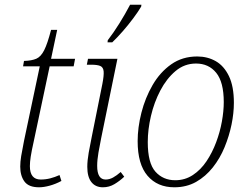

<svg xmlns="http://www.w3.org/2000/svg" viewBox="-20 -786 1054 816"><path d="M146 10Q102 10 84 -14.5Q66 -39 66 -78Q66 -98 70 -122.5Q74 -147 82 -187L149 -504H78L82 -527Q115 -528 134.5 -536.5Q154 -545 168 -573Q182 -601 197 -659H223L197 -536H299L293 -504H191L124 -188Q114 -143 110.5 -120Q107 -97 107 -80Q107 -23 153 -23Q174 -23 193.5 -28Q213 -33 233 -42L241 -17Q217 -4 191.5 3Q166 10 146 10Z M417 10Q386 10 368.5 -12Q351 -34 351 -77Q351 -103 357 -137.5Q363 -172 370 -205L415 -429Q422 -465 420.5 -482.5Q419 -500 406.5 -505.5Q394 -511 367 -511H349L354 -536H479L410 -199Q404 -170 398.5 -138Q393 -106 393 -81Q393 -23 429 -23Q445 -23 460.5 -31.5Q476 -40 493 -55L508 -35Q489 -17 466.5 -3.5Q444 10 417 10ZM437 -606 438 -615Q462 -646 487 -686Q512 -726 533 -766H581L580 -758Q567 -736 546.5 -708.5Q526 -681 502.5 -654Q479 -627 457 -606Z M721 10Q649 10 607 -39Q565 -88 565 -186Q565 -244 581 -307Q597 -370 628.5 -424.5Q660 -479 707.5 -512.5Q755 -546 818 -546Q862 -546 897 -526Q932 -506 953 -462.5Q974 -419 974 -349Q974 -305 964 -256.5Q954 -208 934.5 -160.5Q915 -113 884.5 -74.5Q854 -36 813.5 -13Q773 10 721 10ZM725 -20Q766 -20 799.5 -42Q833 -64 857.5 -100.5Q882 -137 898.5 -181Q915 -225 923 -269.5Q931 -314 931 -352Q931 -437 899 -476.5Q867 -516 813 -516Q764 -516 726 -484Q688 -452 661.5 -401.5Q635 -351 621.5 -293Q608 -235 608 -182Q608 -93 640.5 -56.5Q673 -20 725 -20Z"/></svg>

Font: Noto Serif SemiCondensed ExtraLight
Style: Italic
Weight: 200
Width: 4
Italic angle: -12°
Designer: Monotype Design Team
Foundry: Monotype Imaging Inc.
Version: Version 2.013